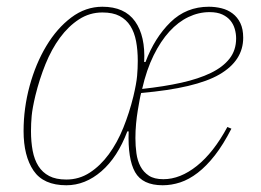

<svg xmlns="http://www.w3.org/2000/svg" viewBox="-20 -538 774 570"><path d="M177 12Q109 12 79.5 -31.5Q50 -75 50 -149Q50 -217 68 -283Q86 -349 117.5 -401.5Q149 -454 191.5 -486Q234 -518 284 -518Q350 -518 381 -474.5Q412 -431 408 -354H412Q439 -426 486 -472Q533 -518 600 -518Q619 -518 637.5 -513.5Q656 -509 670.5 -498Q685 -487 693.5 -469.5Q702 -452 702 -426Q702 -358 631.5 -317Q561 -276 399 -262Q397 -255 394.5 -241.5Q392 -228 389 -210Q386 -192 384 -171Q382 -150 382 -128Q382 -105 385 -83Q388 -61 397 -44Q406 -27 422 -16.5Q438 -6 465 -6Q515 -6 564.5 -45.5Q614 -85 655 -161L667 -156Q643 -109 618 -77Q593 -45 567 -25Q541 -5 515 3.5Q489 12 463 12Q403 12 381 -27Q359 -66 362 -148H358Q329 -71 281 -29.5Q233 12 177 12ZM177 -5Q215 -5 246.5 -25.5Q278 -46 303 -80Q328 -114 346 -158.5Q364 -203 376 -252Q385 -290 387 -312.5Q389 -335 389 -357Q389 -389 384 -415.5Q379 -442 367 -461Q355 -480 335 -490.5Q315 -501 284 -501Q246 -501 214.5 -480.5Q183 -460 158 -426Q133 -392 115 -347.5Q97 -303 85 -254Q76 -216 74 -193.5Q72 -171 72 -149Q72 -117 77 -90.5Q82 -64 94 -45Q106 -26 126 -15.5Q146 -5 177 -5ZM402 -274Q467 -281 518.5 -292.5Q570 -304 606 -321.5Q642 -339 661.5 -364Q681 -389 681 -424Q681 -438 677 -452Q673 -466 664 -477Q655 -488 640 -495Q625 -502 602 -502Q570 -502 539.5 -487.5Q509 -473 483 -444.5Q457 -416 436 -373.5Q415 -331 402 -274Z"/></svg>

Font: IBM Plex Serif Thin
Style: Italic
Weight: 100
Italic angle: -14°
Designer: Mike Abbink, Paul van der Laan, Pieter van Rosmalen
Foundry: Bold Monday
Version: Version 3.001